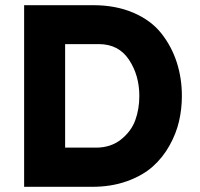

<svg xmlns="http://www.w3.org/2000/svg" viewBox="-20 -720 769 740"><path d="M73 -700H339Q427 -700 495 -670.5Q563 -641 602.5 -590.5Q642 -540 661.5 -479Q681 -418 681 -350Q681 -300 670 -252.5Q659 -205 633 -158.5Q607 -112 568 -77.5Q529 -43 469 -21.5Q409 0 335 0H73ZM350 -151Q407 -151 446.5 -182.5Q486 -214 501.5 -257Q517 -300 517 -350Q517 -430 477 -490Q437 -550 361 -550H231V-151Z"/></svg>

Font: Overpass Heavy
Style: Regular
Weight: 900
Designer: Delve Withrington, Thomas Jockin
Foundry: Delve Fonts
Version: Version 3.000;DELV;Overpass